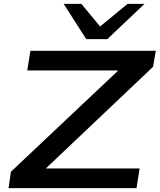

<svg xmlns="http://www.w3.org/2000/svg" viewBox="-20 -966 820 986"><path d="M24 0 36 -84 634 -648 635 -604H120L136 -705H780L766 -623L169 -57L167 -101H697L681 0ZM423 -765 307 -946H398L494 -830L635 -946H722L531 -765Z"/></svg>

Font: Nunito Sans 7pt Expanded SemiBold
Style: Italic
Weight: 600
Width: 7
Italic angle: -9°
Designer: Vernon Adams
Foundry: Vernon Adams
Version: Version 3.101;gftools[0.9.27]